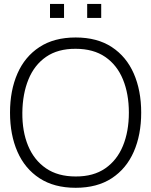

<svg xmlns="http://www.w3.org/2000/svg" viewBox="-20 -922 754 958"><path d="M415 -832.5V-902.5H485V-832.5ZM229.5 -832.5V-902.5H299.5V-832.5ZM357.5 15Q250 15 177 -32.8Q104 -80.5 67 -165Q30 -249.5 30 -360Q30 -470.5 67 -555Q104 -639.5 177 -687.2Q250 -735 357.5 -735Q465 -735 537.8 -687.2Q610.5 -639.5 647.5 -555Q684.5 -470.5 684.5 -360Q684.5 -249.5 647.5 -165Q610.5 -80.5 537.8 -32.8Q465 15 357.5 15ZM357.5 -41.5Q446 -41 505 -81.8Q564 -122.5 593.5 -194.5Q623 -266.5 623 -360Q623 -453.5 593.5 -525.5Q564 -597.5 505 -638Q446 -678.5 357.5 -678.5Q269 -679 210.2 -638.5Q151.5 -598 122 -525.8Q92.5 -453.5 91.5 -360Q90.5 -266.5 120.2 -194.8Q150 -123 209.5 -82.2Q269 -41.5 357.5 -41.5Z"/></svg>

Font: Manrope ExtraLight Light
Style: Regular
Weight: 300
Version: Version 4.504